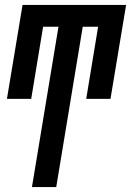

<svg xmlns="http://www.w3.org/2000/svg" viewBox="-20 -540 540 775"><path d="M109 215 216 -432H154L106 -141H8L71 -520H489L426 -141H328L376 -432H314L207 215Z"/></svg>

Font: Iosevka Curly Slab Semibold
Style: Italic
Weight: 600
Italic angle: -9°
Monospace: yes
Designer: Belleve Invis
Foundry: Belleve Invis
Version: Version 22.1.2; ttfautohint (v1.8.4)